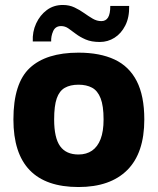

<svg xmlns="http://www.w3.org/2000/svg" viewBox="-20 -738 635 773"><path d="M296 15Q165 15 99.5 -53Q34 -121 34 -257Q34 -403 100 -464.5Q166 -526 296 -526Q382 -526 441 -498.5Q500 -471 530.5 -411.5Q561 -352 561 -257Q561 -122 492.5 -53.5Q424 15 296 15ZM296 -116Q328 -116 350.5 -131.5Q373 -147 385 -178Q397 -209 397 -257Q397 -312 385 -342.5Q373 -373 350.5 -385Q328 -397 296 -397Q263 -397 241 -384.5Q219 -372 208.5 -342Q198 -312 198 -257Q198 -183 222 -149.5Q246 -116 296 -116ZM186 -571H112Q110 -610 125.5 -643.5Q141 -677 168.5 -697.5Q196 -718 233 -718Q259 -718 280 -708Q301 -698 318.5 -685.5Q336 -673 353 -663Q370 -653 388 -653Q406 -653 415 -667.5Q424 -682 424 -714H500Q501 -668 484.5 -635.5Q468 -603 441 -586Q414 -569 382 -569Q348 -569 325 -579Q302 -589 285.5 -601.5Q269 -614 255.5 -623.5Q242 -633 226 -633Q203 -633 194 -612.5Q185 -592 186 -571Z"/></svg>

Font: Maven Pro ExtraBold
Style: Regular
Weight: 800
Designer: Joe Prince
Foundry: Joe Prince
Version: Version 2.100